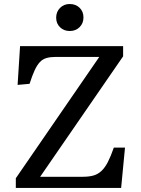

<svg xmlns="http://www.w3.org/2000/svg" viewBox="-20 -928 697 948"><path d="M58.1 0V-47.9L470.2 -647H255.9Q229 -647 210 -641.6Q190.9 -636.2 177 -621.6Q163.1 -606.9 151.1 -581.1Q139.2 -555.2 126 -514.2L66.9 -508.8L79.1 -700.2H587.9V-649.9L178.2 -55.2H389.2Q419.9 -55.2 441.9 -61.5Q463.9 -67.9 481 -84Q498 -100.1 512.5 -127.9Q526.9 -155.8 542 -199.2H597.2L578.1 0ZM324.2 -774.9Q295.4 -774.9 276.4 -793.5Q257.3 -812 257.3 -840.8Q257.3 -869.6 276.4 -888.9Q295.4 -908.2 324.2 -908.2Q354 -908.2 373 -889.6Q392.1 -871.1 392.1 -841.8Q392.1 -813 373 -793.9Q354 -774.9 324.2 -774.9Z"/></svg>

Font: Literata
Style: Regular
Weight: 400
Designer: Latin by Veronika Burian and Jose Scaglione. Greek by Irene Vlachou. Cyrillic by Vera Evstafieva.
Foundry: TypeTogether
Version: Version 3.002